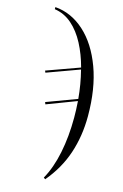

<svg xmlns="http://www.w3.org/2000/svg" viewBox="-120 -598 569 891"><g transform="rotate(15 164.0 -152.0)"><path d="M184 234Q216 177 232 98.5Q248 20 248 -71Q248 -108 245 -150L103 -96L99 -106L244 -160Q238 -229 221 -295L65 -238L61 -247L219 -304Q203 -364 177 -413.5Q151 -463 114.5 -495Q78 -527 31 -534V-544Q109 -538 172 -481Q235 -424 271.5 -325Q308 -226 308 -94Q308 2 280 85.5Q252 169 192 240Z"/></g></svg>

Font: Noto Serif Display Condensed Light
Style: Regular
Weight: 300
Width: 3
Designer: Monotype Design Team
Foundry: Monotype Imaging Inc.
Version: Version 2.009